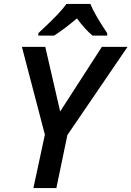

<svg xmlns="http://www.w3.org/2000/svg" viewBox="-20 -951 665 971"><path d="M284.2 -387.2 495.1 -713.9H625L320.8 -268.1L265.1 0H148.9L207 -270L90.8 -713.9H209ZM522 -771H447.8Q410.6 -801.8 369.1 -857.9Q305.2 -804.2 253.9 -771H173.8V-783.2Q241.2 -845.7 272 -878.7Q302.7 -911.6 315.9 -931.2H437Q455.6 -882.8 522 -783.2Z"/></svg>

Font: Open Sans Semibold
Style: Italic
Weight: 600
Italic angle: -12°
Foundry: Ascender Corporation
Version: Version 1.10